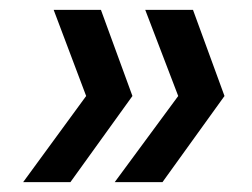

<svg xmlns="http://www.w3.org/2000/svg" viewBox="-20 -490 511 390"><path d="M185 -470 249 -295 123 -120H27L155 -295L89 -470ZM372 -470 436 -295 310 -120H213L342 -295L275 -470Z"/></svg>

Font: DM Sans 17pt Medium
Style: Italic
Weight: 500
Italic angle: -10°
Version: Version 4.004;gftools[0.9.30]